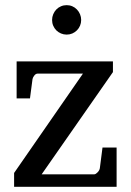

<svg xmlns="http://www.w3.org/2000/svg" viewBox="-20 -718 502 738"><path d="M34.2 0V-53.2L298.8 -435.1H125Q117.7 -435.1 112.1 -428Q106.4 -420.9 105 -414.1L95.2 -339.8H43.9V-481.9H414.1V-440.9L140.1 -47.9H341.8Q345.2 -47.9 348.9 -50.3Q352.5 -52.7 355.7 -56.2Q358.9 -59.6 361.1 -63.7Q363.3 -67.9 363.8 -71.8L374 -150.9H428.2V0ZM292 -641.1Q292 -629.4 287.6 -619.1Q283.2 -608.9 275.6 -601.3Q268.1 -593.8 258.1 -589.4Q248 -585 236.3 -585Q224.6 -585 214.4 -589.4Q204.1 -593.8 196.5 -601.3Q189 -608.9 184.6 -619.1Q180.2 -629.4 180.2 -641.1Q180.2 -652.8 184.6 -663.3Q189 -673.8 196.5 -681.6Q204.1 -689.5 214.4 -693.8Q224.6 -698.2 236.3 -698.2Q248 -698.2 258.1 -693.8Q268.1 -689.5 275.6 -681.6Q283.2 -673.8 287.6 -663.3Q292 -652.8 292 -641.1Z"/></svg>

Font: Charis SIL Eur
Style: Regular
Weight: 400
Foundry: SIL International
Version: Version 5.000